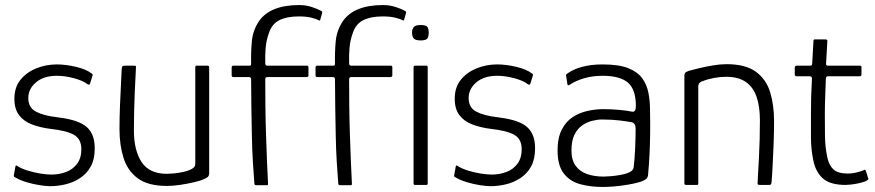

<svg xmlns="http://www.w3.org/2000/svg" viewBox="-20 -732 3465 760"><path d="M41 -73Q42 -77 44.5 -77Q47 -77 50 -74Q66 -64 90.5 -56.5Q115 -49 140 -45Q165 -41 183 -41Q214 -41 241 -51Q268 -61 285 -83.5Q302 -106 302 -141Q302 -182 272.5 -198.5Q243 -215 179 -222Q140 -227 107.5 -239Q75 -251 56 -275.5Q37 -300 37 -341Q37 -386 60.5 -415.5Q84 -445 122.5 -461Q161 -477 205 -477Q240 -477 280.5 -467.5Q321 -458 343 -441Q346 -439 346.5 -437.5Q347 -436 346 -432L336 -400Q334 -394 326 -399Q308 -413 272.5 -422.5Q237 -432 205 -432Q153 -432 122.5 -406Q92 -380 92 -344Q92 -306 122.5 -290Q153 -274 206 -268Q240 -264 267.5 -256.5Q295 -249 314.5 -236Q334 -223 344.5 -200.5Q355 -178 355 -145Q355 -102 339.5 -73.5Q324 -45 297.5 -27.5Q271 -10 240 -2.5Q209 5 178 5Q163 5 137 1Q111 -3 84.5 -11Q58 -19 40 -30Q36 -32 35 -33.5Q34 -35 35 -39Z M641 4Q566 4 525.5 -26Q485 -56 469 -107Q453 -158 453 -220Q453 -268 455 -315.5Q457 -363 459 -402Q461 -441 462 -462Q463 -469 466 -470.5Q469 -472 476 -472H508Q515 -472 517 -471Q519 -470 518 -462Q518 -455 516.5 -430Q515 -405 513.5 -369.5Q512 -334 511 -293.5Q510 -253 510 -216Q510 -137 540.5 -90.5Q571 -44 641 -44Q649 -44 667.5 -45.5Q686 -47 706 -51.5Q726 -56 739.5 -63.5Q753 -71 753 -82V-465Q753 -468 754 -470Q755 -472 757 -472H802Q804 -472 806 -471Q808 -470 808 -466V-48Q808 -36 802 -31Q796 -26 778 -19Q770 -16 747 -10.5Q724 -5 695 -0.5Q666 4 641 4Z M987 -5Q984 -42 981 -91Q978 -140 977 -195.5Q976 -251 975 -308Q974 -365 974 -418Q974 -427 966 -427H904Q900 -427 898.5 -429Q897 -431 897 -433V-465Q897 -468 898.5 -470Q900 -472 904 -472H966Q971 -472 972.5 -473.5Q974 -475 974 -481Q973 -527 977 -569.5Q981 -612 1005 -648Q1027 -680 1067 -696Q1107 -712 1164 -712Q1192 -712 1216.5 -703.5Q1241 -695 1249 -690Q1254 -688 1255 -685.5Q1256 -683 1255 -680L1248 -655Q1247 -652 1245.5 -651Q1244 -650 1241 -652Q1230 -658 1210.5 -662.5Q1191 -667 1163 -667Q1115 -667 1085.5 -652Q1056 -637 1044 -600Q1034 -572 1031.5 -542Q1029 -512 1030 -481Q1030 -477 1032 -474.5Q1034 -472 1038 -472H1195Q1198 -472 1199.5 -470.5Q1201 -469 1201 -465V-433Q1201 -431 1199 -429Q1197 -427 1194 -427H1039Q1035 -427 1032.5 -425Q1030 -423 1030 -418Q1030 -373 1030.5 -316Q1031 -259 1033 -200Q1035 -141 1037 -90.5Q1039 -40 1041 -5Q1041 -2 1040.5 -0.5Q1040 1 1037 1H993Q991 1 989 -0.5Q987 -2 987 -5Z M1319 -5Q1316 -42 1313 -91Q1310 -140 1309 -195.5Q1308 -251 1307 -308Q1306 -365 1306 -418Q1306 -427 1298 -427H1236Q1232 -427 1230.5 -429Q1229 -431 1229 -433V-465Q1229 -468 1230.5 -470Q1232 -472 1236 -472H1298Q1303 -472 1304.5 -473.5Q1306 -475 1306 -481Q1305 -527 1309 -569.5Q1313 -612 1337 -648Q1359 -680 1399 -696Q1439 -712 1496 -712Q1524 -712 1548.5 -703.5Q1573 -695 1581 -690Q1586 -688 1587 -685.5Q1588 -683 1587 -680L1580 -655Q1579 -652 1577.5 -651Q1576 -650 1573 -652Q1562 -658 1542.5 -662.5Q1523 -667 1495 -667Q1447 -667 1417.5 -652Q1388 -637 1376 -600Q1366 -572 1363.5 -542Q1361 -512 1362 -481Q1362 -477 1364 -474.5Q1366 -472 1370 -472H1527Q1530 -472 1531.5 -470.5Q1533 -469 1533 -465V-433Q1533 -431 1531 -429Q1529 -427 1526 -427H1371Q1367 -427 1364.5 -425Q1362 -423 1362 -418Q1362 -373 1362.5 -316Q1363 -259 1365 -200Q1367 -141 1369 -90.5Q1371 -40 1373 -5Q1373 -2 1372.5 -0.5Q1372 1 1369 1H1325Q1323 1 1321 -0.5Q1319 -2 1319 -5ZM1677 -603Q1677 -587 1671.5 -579.5Q1666 -572 1645 -572Q1625 -572 1618 -579.5Q1611 -587 1611 -603Q1611 -617 1618 -625Q1625 -633 1645 -633Q1667 -633 1672 -625Q1677 -617 1677 -603ZM1673 -6Q1673 0 1668 0H1623Q1617 0 1617 -6V-466Q1617 -472 1623 -472H1668Q1673 -472 1673 -466Z M1784 -73Q1785 -77 1787.5 -77Q1790 -77 1793 -74Q1809 -64 1833.5 -56.5Q1858 -49 1883 -45Q1908 -41 1926 -41Q1957 -41 1984 -51Q2011 -61 2028 -83.5Q2045 -106 2045 -141Q2045 -182 2015.5 -198.5Q1986 -215 1922 -222Q1883 -227 1850.5 -239Q1818 -251 1799 -275.5Q1780 -300 1780 -341Q1780 -386 1803.5 -415.5Q1827 -445 1865.5 -461Q1904 -477 1948 -477Q1983 -477 2023.5 -467.5Q2064 -458 2086 -441Q2089 -439 2089.5 -437.5Q2090 -436 2089 -432L2079 -400Q2077 -394 2069 -399Q2051 -413 2015.5 -422.5Q1980 -432 1948 -432Q1896 -432 1865.5 -406Q1835 -380 1835 -344Q1835 -306 1865.5 -290Q1896 -274 1949 -268Q1983 -264 2010.5 -256.5Q2038 -249 2057.5 -236Q2077 -223 2087.5 -200.5Q2098 -178 2098 -145Q2098 -102 2082.5 -73.5Q2067 -45 2040.5 -27.5Q2014 -10 1983 -2.5Q1952 5 1921 5Q1906 5 1880 1Q1854 -3 1827.5 -11Q1801 -19 1783 -30Q1779 -32 1778 -33.5Q1777 -35 1778 -39Z M2365 8Q2317 8 2276.5 -3Q2236 -14 2211.5 -45.5Q2187 -77 2187 -136Q2187 -186 2203.5 -218.5Q2220 -251 2247 -268.5Q2274 -286 2306 -293Q2338 -300 2368 -300Q2400 -300 2432 -297Q2464 -294 2482 -290Q2497 -287 2497 -312Q2497 -378 2465.5 -405Q2434 -432 2365 -432Q2325 -432 2291.5 -422Q2258 -412 2236 -397Q2232 -394 2229 -394.5Q2226 -395 2226 -399L2221 -431Q2220 -436 2221.5 -437.5Q2223 -439 2226 -441Q2249 -458 2284.5 -467.5Q2320 -477 2365 -477Q2429 -477 2466 -462.5Q2503 -448 2521.5 -423Q2540 -398 2546.5 -365.5Q2553 -333 2553 -297Q2554 -246 2553.5 -203.5Q2553 -161 2551 -120.5Q2549 -80 2545 -37Q2544 -31 2539.5 -25.5Q2535 -20 2520 -14Q2506 -9 2486.5 -5Q2467 -1 2446 2Q2425 5 2404.5 6.5Q2384 8 2365 8ZM2369 -33Q2379 -33 2397.5 -34.5Q2416 -36 2436 -39.5Q2456 -43 2471 -50Q2486 -57 2488 -68Q2492 -99 2494 -142.5Q2496 -186 2496 -223Q2496 -244 2481 -248Q2466 -251 2434 -255Q2402 -259 2363 -259Q2346 -259 2325 -254Q2304 -249 2285 -236Q2266 -223 2254 -199Q2242 -175 2242 -136Q2242 -99 2258.5 -76Q2275 -53 2304 -43Q2333 -33 2369 -33Z M2696 0Q2689 0 2689 -6Q2689 -113 2689 -220Q2689 -327 2689 -434Q2689 -440 2692.5 -444Q2696 -448 2708 -452Q2722 -456 2747 -462Q2772 -468 2801.5 -473Q2831 -478 2856 -478Q2931 -478 2972 -448Q3013 -418 3028.5 -367Q3044 -316 3044 -253Q3044 -205 3042 -157Q3040 -109 3038 -70Q3036 -31 3034 -10Q3033 -3 3031 -1.5Q3029 0 3022 0H2989Q2982 0 2980 -2Q2978 -4 2979 -10Q2979 -17 2980.5 -42.5Q2982 -68 2984 -104Q2986 -140 2987 -180Q2988 -220 2988 -256Q2988 -311 2974.5 -349.5Q2961 -388 2931.5 -408Q2902 -428 2855 -428Q2831 -428 2806.5 -423.5Q2782 -419 2762 -411Q2756 -410 2750 -405Q2744 -400 2744 -388Q2744 -328 2744 -264Q2744 -200 2744 -135.5Q2744 -71 2744 -6Q2744 0 2739 0Z M3327 0Q3266 0 3237 -26Q3208 -52 3199 -99Q3190 -142 3190 -189Q3190 -236 3190 -286Q3190 -321 3191 -354Q3192 -387 3194 -421Q3194 -430 3185 -430H3132Q3130 -430 3128 -432Q3126 -434 3126 -437V-465Q3126 -468 3128 -470Q3130 -472 3133 -472H3186Q3191 -472 3193 -474Q3195 -476 3195 -482L3200 -570Q3200 -576 3205 -576H3248Q3251 -576 3253 -574.5Q3255 -573 3255 -570L3250 -483Q3249 -477 3251 -474.5Q3253 -472 3258 -472H3384Q3388 -472 3389 -470.5Q3390 -469 3390 -465V-437Q3390 -435 3388.5 -432.5Q3387 -430 3383 -430H3257Q3254 -430 3251.5 -428Q3249 -426 3249 -420Q3248 -386 3246.5 -351Q3245 -316 3245 -280Q3245 -239 3245.5 -194.5Q3246 -150 3255 -108Q3262 -77 3279.5 -61Q3297 -45 3337 -45Q3352 -45 3367 -48.5Q3382 -52 3396 -57Q3402 -61 3404 -60Q3406 -59 3408 -54L3416 -28Q3419 -24 3416 -21Q3413 -18 3405 -14Q3394 -10 3378.5 -6.5Q3363 -3 3348.5 -1.5Q3334 0 3327 0Z"/></svg>

Font: Glory Light
Style: Regular
Weight: 300
Version: Version 1.011